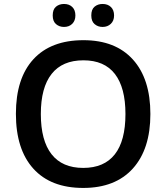

<svg xmlns="http://www.w3.org/2000/svg" viewBox="-20 -925 827 955"><path d="M728 -357.9Q728 -183.6 640.9 -86.9Q553.7 9.8 394 9.8Q232.4 9.8 145.8 -86.2Q59.1 -182.1 59.1 -358.9Q59.1 -535.6 146.2 -630.4Q233.4 -725.1 395 -725.1Q554.2 -725.1 641.1 -628.9Q728 -532.7 728 -357.9ZM183.1 -357.9Q183.1 -226.1 236.3 -158Q289.6 -89.8 394 -89.8Q498 -89.8 551 -157.2Q604 -224.6 604 -357.9Q604 -489.3 551.5 -557.1Q499 -625 395 -625Q290 -625 236.6 -557.1Q183.1 -489.3 183.1 -357.9ZM242.2 -848.1Q242.2 -878.4 258.5 -891.8Q274.9 -905.3 298.3 -905.3Q324.2 -905.3 339.6 -890.1Q355 -875 355 -848.1Q355 -822.3 339.4 -806.6Q323.7 -791 298.3 -791Q274.9 -791 258.5 -805.2Q242.2 -819.3 242.2 -848.1ZM434.1 -848.1Q434.1 -878.4 450.4 -891.8Q466.8 -905.3 490.2 -905.3Q516.1 -905.3 531.7 -890.1Q547.4 -875 547.4 -848.1Q547.4 -821.8 531.2 -806.4Q515.1 -791 490.2 -791Q466.8 -791 450.4 -805.2Q434.1 -819.3 434.1 -848.1Z"/></svg>

Font: TypoPRO Open Sans
Style: Regular
Weight: 600
Foundry: Ascender Corporation
Version: Version 1.10